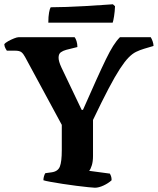

<svg xmlns="http://www.w3.org/2000/svg" viewBox="-32 -878 738 898"><path d="M412 0Q405 0 381 -2.5Q357 -5 325 -9Q293 -13 261 -18Q229 -23 204 -27.5Q179 -32 171 -35Q171 -45 174 -54.5Q177 -64 180 -68L209 -72Q239 -76 248 -99Q257 -122 257 -176V-294L85 -612Q77 -627 68 -634Q59 -641 38 -641H0Q-2 -644 -6.5 -652Q-11 -660 -12 -671Q-7 -678 6.5 -685.5Q20 -693 34 -698.5Q48 -704 55 -704H317Q322 -698 326 -685.5Q330 -673 330 -658L278 -645Q263 -641 252.5 -633.5Q242 -626 242 -608Q242 -591 255 -563L350 -364H356Q393 -448 419 -505.5Q445 -563 463.5 -601Q482 -639 497.5 -663.5Q513 -688 529 -704H673Q678 -696 682 -684.5Q686 -673 686 -663L642 -650Q622 -644 604.5 -635.5Q587 -627 569 -608.5Q551 -590 528.5 -555.5Q506 -521 475.5 -463Q445 -405 403 -317V-148Q403 -123 397.5 -105Q392 -87 385 -79L482 -66Q484 -63 487 -55Q490 -47 490 -35Q475 -21 452.5 -10.5Q430 0 412 0ZM194 -772Q194 -801 197.5 -819.5Q201 -838 205 -844Q236 -844 279 -845.5Q322 -847 365.5 -849.5Q409 -852 444 -854.5Q479 -857 496 -858L506 -849Q505 -824 501.5 -802Q498 -780 495 -772Z"/></svg>

Font: Texturina 72pt ExtraBold
Style: Regular
Weight: 800
Designer: Guillermo Torres Carreño
Foundry: Omnibus-Type
Version: Version 1.002; ttfautohint (v1.8.3)